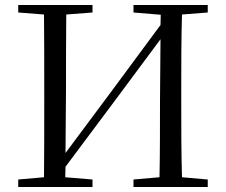

<svg xmlns="http://www.w3.org/2000/svg" viewBox="-20 -748 903 768"><path d="M514 -698 623 -689 622 -648 429 -387 242 -136 244 -391C244 -492 244 -592 245 -690L350 -698V-728H53V-698L156 -690C157 -591 157 -491 157 -391V-337C157 -236 157 -137 156 -39L53 -30V0H350V-30L241 -39L242 -81L431 -334L622 -591L620 -343C620 -237 620 -137 618 -39L514 -30V0H811V-30L708 -39C705 -137 705 -237 705 -337V-391C705 -492 705 -592 708 -690L811 -698V-728H514Z"/></svg>

Font: Noto Serif CJK KR
Style: Regular
Weight: 400
Designer: Ryoko NISHIZUKA 西塚涼子 (kana & ideographs); Frank Grießhammer (Latin, Greek & Cyrillic); Wenlong ZHANG 张文龙 (bopomofo); San
Foundry: Adobe
Version: Version 2.001;hotconv 1.1.0;makeotfexe 2.6.0